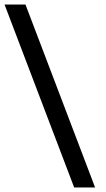

<svg xmlns="http://www.w3.org/2000/svg" viewBox="-89 -772 464 844"><path d="M-69 -752H23L329 52H237Z"/></svg>

Font: Pathway Extreme 28pt
Style: Bold Italic
Weight: 700
Italic angle: -8°
Designer: Eduardo Rodriguez Tunni
Foundry: Eduardo Rodriguez Tunni
Version: Version 1.001;gftools[0.9.26]